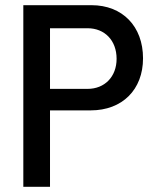

<svg xmlns="http://www.w3.org/2000/svg" viewBox="-20 -721 601 741"><path d="M70 0H173V-295H330C452 -295 532 -375 532 -496C532 -619 453 -701 333 -701H70ZM173 -378V-612H318C384 -612 430 -565 430 -494C430 -425 384 -378 318 -378Z"/></svg>

Font: Vanilla Cream DemiBold
Style: Regular
Weight: 600
Designer: Jeremy Tribby, Jinavaṁso
Foundry: Tribby Type
Version: Version 1.422;Glyphs 3.1.2 (3151)